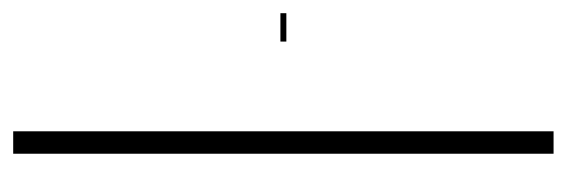

<svg xmlns="http://www.w3.org/2000/svg" viewBox="-304 -510 859 291"><g transform="rotate(-90 125.5 -364.5)"><path d="M72 45H38V-774H72ZM251 -360H208V-369H251Z"/></g></svg>

Font: Storia Sans Thin
Style: Regular
Weight: 100
Designer: Accademia di Belle Arti di Urbino and others
Foundry: Accademia di Belle Arti di Urbino and others.
Version: Version 60.001;May 25, 2020;FontCreator 12.0.0.2522 64-bit